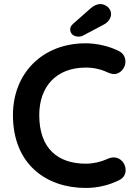

<svg xmlns="http://www.w3.org/2000/svg" viewBox="-20 -919 672 949"><path d="M570 -29C590 -39 601 -57 601 -78C601 -111 576 -141 542 -141C532 -141 521 -138 510 -133C477 -118 440 -110 404 -110C269 -110 174 -182 174 -350C174 -491 258 -585 404 -585C442 -585 478 -577 510 -562C521 -557 533 -553 544 -553C576 -553 600 -585 600 -613C600 -636 590 -655 569 -666C520 -691 458 -705 403 -705C191 -705 44 -558 44 -350C44 -107 209 10 404 10C461 10 518 -3 570 -29ZM392 -744 492 -797C516 -809 529 -830 529 -850C529 -880 499 -899 476 -899C458 -899 441 -889 427 -877L341 -801C331 -792 327 -783 327 -774C327 -752 344 -738 369 -738C376 -738 384 -739 392 -744Z"/></svg>

Font: Hotpoint
Style: Bold
Weight: 700
Designer: Andrew Paglinawan, Luciano Perondi, Riccardo Olocco
Foundry: CAST Cooperativa Anonima Servizi Tipografici
Version: Version 1.000;PS 2.1;hotconv 16.6.51;makeotf.lib2.5.65220